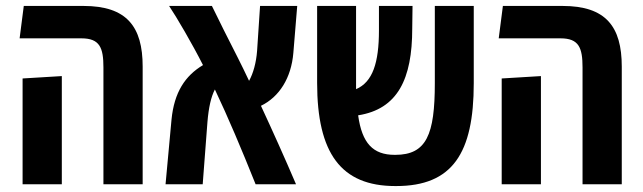

<svg xmlns="http://www.w3.org/2000/svg" viewBox="-20 -620 2162 646"><path d="M328 0H460V-396C460 -531 406 -600 261 -600H60L46 -491H254C316 -491 328 -459 328 -393ZM56 0H188V-364L56 -356Z M537 0H662L678 -210C682 -258 690 -294 703 -319C748 -224 792 -120 840 0H976C938 -89 897 -180 858 -264C920 -294 960 -358 967 -442L980 -600H855L845 -449C842 -409 832 -373 818 -348C805 -376 792 -402 779 -428C749 -487 715 -554 693 -600H549C575 -561 626 -474 663 -401C603 -365 566 -310 557 -217Z M1310 6H1313C1502 6 1574 -104 1574 -340V-600H1443V-340C1443 -167 1415 -99 1310 -99H1308C1235 -99 1198 -138 1185 -232C1318 -253 1367 -354 1367 -524L1368 -600H1255V-518C1255 -409 1234 -344 1178 -320C1178 -327 1178 -334 1178 -341V-600H1047V-341C1047 -105 1127 6 1310 6Z M1940 0H2072V-396C2072 -531 2018 -600 1873 -600H1672L1658 -491H1866C1928 -491 1940 -459 1940 -393ZM1668 0H1800V-364L1668 -356Z"/></svg>

Font: Noto Sans Hebrew ExtraCondensed SemiBold
Style: Regular
Weight: 600
Width: 2
Designer: Ben Nathan
Foundry: Google LLC
Version: Version 3.001